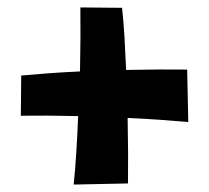

<svg xmlns="http://www.w3.org/2000/svg" viewBox="-20 -614 562 516"><path d="M178 -118Q182 -156 185 -203.5Q188 -251 190 -302Q102 -304 36 -303L37 -411Q69 -414 109.5 -417Q150 -420 195 -422Q197 -519 196 -594L308 -593Q312 -558 314.5 -515Q317 -472 319 -426Q413 -428 483 -427L486 -286Q452 -289 410.5 -292Q369 -295 323 -297Q325 -198 324 -121Z"/></svg>

Font: Marhey SemiBold
Style: Regular
Weight: 600
Designer: Nur Syamsi & Bustanul Arifin
Foundry: Namelatype
Version: Version 1.000; ttfautohint (v1.8.4.7-5d5b)